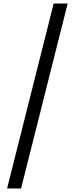

<svg xmlns="http://www.w3.org/2000/svg" viewBox="-20 -820 422 1084"><path d="M20 244 283 -800H362L99 244Z"/></svg>

Font: Noto Sans Tamil ExtraCondensed
Style: Regular
Weight: 400
Width: 2
Designer: Jelle Bosma - Monotype Design Team
Foundry: Monotype Imaging Inc.
Version: Version 2.004